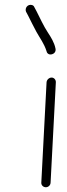

<svg xmlns="http://www.w3.org/2000/svg" viewBox="-20 -761 283 807"><path d="M175.7 -415 153.6 7C153.1 17.6 162.1 26 172.6 26C183.2 26 192.1 17.6 192.6 7L214.7 -415C215.3 -425.6 207.4 -435 196.8 -435C186.2 -435 176.3 -425.6 175.7 -415ZM213.2 -557C208.1 -582.9 193.5 -605.7 180.8 -625C164 -650.2 147.8 -685.7 133.4 -714L124.3 -731C122.6 -735.7 119 -738.7 113.8 -740C96.8 -744.3 83.4 -727.6 89.3 -712L98.4 -695C109.6 -673.1 121.2 -648.6 132.9 -627.5C148.9 -598.6 165 -578.9 175.6 -546C180.5 -521.4 219.1 -531.7 213.2 -557Z"/></svg>

Font: Just Breathe
Style: Obl1
Weight: 400
Foundry: Cannot Into Space Fonts
Version: Version 0.72